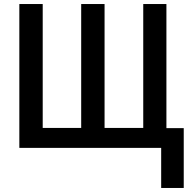

<svg xmlns="http://www.w3.org/2000/svg" viewBox="-20 -734 953 953"><path d="M892 199H780V0H76V-714H192V-99H383V-714H499V-99H691V-714H806V-98H892Z"/></svg>

Font: Noto Sans Display Medium Narrow
Style: Regular
Weight: 500
Width: 4
Designer: Monotype Design team
Foundry: Monotype Imaging Inc.
Version: Version 1.000